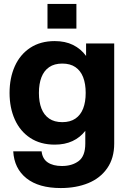

<svg xmlns="http://www.w3.org/2000/svg" viewBox="-20 -740 648 972"><path d="M47 26H190.6Q194.8 64.2 221.8 82.3Q248.8 100.4 293.6 100.4Q344.8 100.4 378.3 75.3Q411.8 50.2 411.8 -13.4V-77.6Q385.6 -43.8 346.9 -25.8Q308.2 -7.8 257.2 -7.8Q184.8 -7.8 133.3 -41.6Q81.8 -75.4 55.1 -134.8Q28.4 -194.2 28.4 -269.6Q28.4 -345.6 55.1 -405Q81.8 -464.4 133.3 -498.2Q184.8 -532 257.2 -532Q310.2 -532 349.7 -512.5Q389.2 -493 415.8 -456.8V-520H558.2V-13.4Q558.2 60.6 522.9 111.4Q487.6 162.2 426.6 187.1Q365.6 212 287.6 212Q176 212 113.9 162.5Q51.8 113 47 26ZM413.8 -269.6Q413.8 -315.6 401 -348.8Q388.2 -382 361.9 -400.1Q335.6 -418.2 295.4 -418.2Q255.2 -418.2 228.9 -400.1Q202.6 -382 189.8 -348.8Q177 -315.6 177 -269.6Q177 -223.6 189.8 -190.7Q202.6 -157.8 228.9 -139.7Q255.2 -121.6 295.4 -121.6Q335.6 -121.6 361.9 -139.7Q388.2 -157.8 401 -190.7Q413.8 -223.6 413.8 -269.6ZM220.4 -720H366.8V-595.2H220.4Z"/></svg>

Font: Aspekta Variable
Style: Regular
Weight: 400
Designer: Ivo Dolenc
Version: Version 2.100